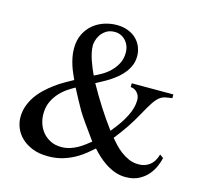

<svg xmlns="http://www.w3.org/2000/svg" viewBox="-101 -791 981 920"><g transform="rotate(15 389.5 -331.5)"><path d="M716.3 -407.7Q695.8 -405.3 681.6 -402.3Q667.5 -399.4 654.3 -389.2Q641.1 -378.9 626.7 -357.4Q612.3 -335.9 590.8 -296.4Q569.3 -256.8 544.9 -220.9Q520.5 -185.1 493.7 -151.4Q504.4 -138.7 519 -122.8Q533.7 -106.9 552 -93Q570.3 -79.1 592.3 -69.3Q614.3 -59.6 640.1 -59.6Q663.6 -59.6 679.7 -67.4Q695.8 -75.2 706.1 -86.4Q716.3 -97.7 721.7 -110.1Q727.1 -122.6 729.5 -131.8L747.6 -119.1Q743.7 -100.6 733.9 -77.4Q724.1 -54.2 706.5 -33.4Q689 -12.7 661.9 1.5Q634.8 15.6 596.7 15.6Q567.9 15.6 542.5 6.1Q517.1 -3.4 495.4 -17.8Q473.6 -32.2 456.1 -48.8Q438.5 -65.4 425.3 -80.1Q410.2 -66.9 389.9 -50.3Q369.6 -33.7 343.5 -19Q317.4 -4.4 284.7 5.6Q252 15.6 211.9 15.6Q168 15.6 135.3 2.7Q102.5 -10.3 80.6 -31Q58.6 -51.8 47.6 -78.1Q36.6 -104.5 36.6 -131.3Q36.6 -161.6 46.1 -188.2Q55.7 -214.8 71.5 -237.8Q87.4 -260.7 108.2 -280.3Q128.9 -299.8 151.4 -316.4Q173.8 -333 196.8 -346.2Q219.7 -359.4 239.7 -370.1Q233.9 -382.8 226.8 -398.9Q219.7 -415 213.6 -433.6Q207.5 -452.1 203.4 -472.9Q199.2 -493.7 199.2 -516.1Q199.2 -558.1 214.6 -588.6Q230 -619.1 254.4 -638.9Q278.8 -658.7 309.1 -668.2Q339.4 -677.7 369.1 -677.7Q401.4 -677.7 426.3 -667.7Q451.2 -657.7 467.8 -641.1Q484.4 -624.5 492.9 -602.8Q501.5 -581.1 501.5 -558.1Q501.5 -534.7 493.7 -514.6Q485.8 -494.6 472.9 -477.5Q460 -460.4 443.4 -446.3Q426.8 -432.1 408.9 -420.4Q391.1 -408.7 373.3 -399.2Q355.5 -389.6 340.8 -381.8Q401.4 -272.5 470.2 -180.2Q556.2 -282.2 556.2 -353.5Q556.2 -370.6 550 -381.3Q543.9 -392.1 536.1 -397.9Q528.3 -403.8 520.8 -405.8Q513.2 -407.7 509.8 -407.7V-426.3H716.3ZM444.3 -560.1Q444.3 -578.6 438.2 -594Q432.1 -609.4 421.6 -620.4Q411.1 -631.3 397.5 -637.2Q383.8 -643.1 369.1 -643.1Q342.8 -643.1 325.9 -631.8Q309.1 -620.6 299.6 -606Q290 -591.3 286.4 -576.7Q282.7 -562 282.7 -554.7Q282.7 -537.6 286.6 -518.8Q290.5 -500 296.9 -481.7Q303.2 -463.4 310.3 -446.3Q317.4 -429.2 324.2 -415Q339.4 -421.9 360.1 -433.6Q380.9 -445.3 399.4 -462.9Q418 -480.5 431.2 -504.6Q444.3 -528.8 444.3 -560.1ZM399.4 -107.4Q366.7 -152.8 344.5 -184.1Q322.3 -215.3 309.6 -236.8Q297.4 -257.8 284.2 -282.5Q271 -307.1 255.4 -336.9Q240.7 -329.1 220.7 -315.9Q200.7 -302.7 182.4 -283.2Q164.1 -263.7 151.4 -237.1Q138.7 -210.4 138.7 -175.3Q138.7 -150.9 146.5 -127.4Q154.3 -104 169.9 -85.4Q185.5 -66.9 208.5 -55.4Q231.4 -43.9 261.7 -43.9Q284.2 -43.9 304 -50Q323.7 -56.2 340.8 -65.7Q357.9 -75.2 372.6 -86.4Q387.2 -97.7 399.4 -107.4Z"/></g></svg>

Font: Tai Heritage Pro
Style: Regular
Weight: 400
Designer: Faah Baccam, Walt Agee, Victor Gaultney, Annie Olsen
Foundry: SIL International
Version: Version 2.600